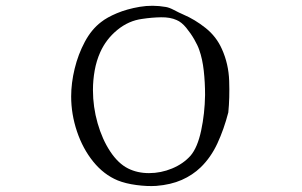

<svg xmlns="http://www.w3.org/2000/svg" viewBox="-20 -684 1040 661"><path d="M766 -297Q751 -239 728.5 -190.5Q706 -142 671 -108Q643 -81 605.5 -64.5Q568 -48 518 -44Q487 -42 449.5 -47Q412 -52 385 -63Q337 -83 301 -127.5Q265 -172 245 -231.5Q225 -291 225 -352Q225 -398 237 -447.5Q249 -497 272 -540Q295 -583 328 -608Q348 -624 382.5 -638.5Q417 -653 461 -660.5Q505 -668 551 -660Q563 -658 579 -649.5Q595 -641 611 -634Q651 -617 688 -587.5Q725 -558 744 -515Q767 -464 769 -405.5Q771 -347 766 -297ZM686 -357Q686 -400 681.5 -440.5Q677 -481 666 -512Q661 -527 649 -548Q637 -569 621 -588.5Q605 -608 588 -615Q566 -625 534.5 -624.5Q503 -624 470 -619Q423 -613 384 -581Q345 -549 325 -504Q312 -475 306 -441.5Q300 -408 300 -374Q300 -316 316 -260Q332 -204 359.5 -162.5Q387 -121 421 -104Q453 -88 493 -88Q534 -88 572.5 -104Q611 -120 636 -148Q660 -176 672.5 -234.5Q685 -293 686 -357Z"/></svg>

Font: Yuji Mai
Style: Regular
Weight: 400
Designer: Kataoka Yuji
Foundry: Kinuta Font Factory
Version: Version 3.002